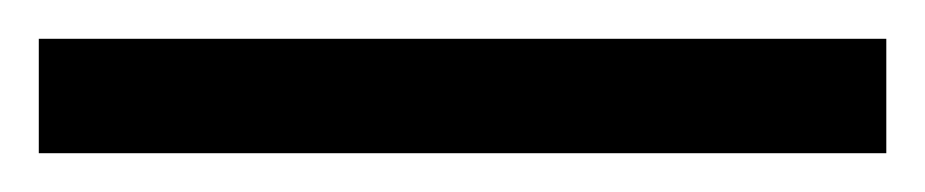

<svg xmlns="http://www.w3.org/2000/svg" viewBox="-25 -839 477 99"><path d="M-5 -760V-819H432V-760Z"/></svg>

Font: Noto Serif Thai SemiCondensed
Style: Bold
Weight: 700
Width: 4
Designer: Monotype Design Team
Foundry: Monotype Imaging Inc.
Version: Version 2.002; ttfautohint (v1.8.4.7-5d5b)